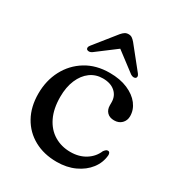

<svg xmlns="http://www.w3.org/2000/svg" viewBox="-167 -789 840 909"><g transform="rotate(30 253.0 -335.0)"><path d="M471 -349.5Q471 -326 455.5 -310.2Q440 -294.5 414.5 -294.5Q389.5 -294.5 375.8 -308.8Q362 -323 362 -346.5V-362.5Q362 -397.5 337.5 -419Q313 -440.5 270.5 -440.5Q232 -440.5 202.2 -418.8Q172.5 -397 155.5 -357.2Q138.5 -317.5 138.5 -264Q138.5 -199 160.5 -153.8Q182.5 -108.5 221.5 -85Q260.5 -61.5 310 -61.5Q357.5 -61.5 392.2 -83.5Q427 -105.5 442 -142Q448.5 -150 452.5 -153Q456.5 -156 462 -156Q468.5 -156 471.5 -150.5Q474.5 -145 474 -137.5Q470.5 -96 444.5 -62.2Q418.5 -28.5 375.2 -8.5Q332 11.5 277 11.5Q207 11.5 153.8 -17.8Q100.5 -47 70.8 -100.2Q41 -153.5 41 -225.5Q41 -297 71.2 -354.5Q101.5 -412 156.5 -445.8Q211.5 -479.5 285.5 -479.5Q342.5 -479.5 384.2 -461.5Q426 -443.5 448.5 -414Q471 -384.5 471 -349.5ZM291 -618.5H250.5L376.5 -523Q384.5 -518 391.5 -517.5Q398.5 -517 403.5 -520.5Q407.5 -524 407.5 -530Q407.5 -536 401.5 -543.5L307 -661.5Q298 -672 290.2 -677.2Q282.5 -682.5 271 -682.5Q259.5 -682.5 251.2 -677.2Q243 -672 234 -661.5L139.5 -543.5Q133.5 -536 133.5 -530Q133.5 -524 137.5 -520.5Q143 -517 150 -517.5Q157 -518 164.5 -523Z"/></g></svg>

Font: Fraunces 17pt
Style: Regular
Weight: 400
Version: Version 1.000;[b76b70a41]